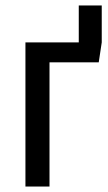

<svg xmlns="http://www.w3.org/2000/svg" viewBox="-20 -682 394 702"><path d="M352 -662V-527L341 -454H161V0H73V-527H268V-662Z"/></svg>

Font: Fira Sans Compressed
Style: Regular
Weight: 400
Width: 1
Designer: bBox Type GmbH & Carrois Corporate GbR & Edenspiekermann AG
Foundry: bBox Type GmbH & Carrois Corporate GbR & Edenspiekermann AG
Version: Version 4.301